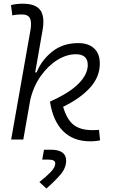

<svg xmlns="http://www.w3.org/2000/svg" viewBox="-20 -763 626 1050"><path d="M473.1 9.8Q380.4 9.8 324.7 -46.4Q269 -102.5 253.4 -207.5Q359.9 -254.9 409.9 -305.9Q460 -356.9 460 -407.7Q460 -466.3 394.5 -466.3Q343.3 -466.3 292.5 -434.3Q241.7 -402.3 202.1 -346.2Q162.6 -290 145.5 -216.8L107.4 0H41L146.5 -597.7Q154.3 -642.1 143.8 -663.1Q133.3 -684.1 99.1 -684.1Q86.4 -684.1 73.2 -682.9Q60.1 -681.6 47.4 -678.7L40 -734.9Q55.7 -739.3 72 -741Q88.4 -742.7 104.5 -742.7Q175.3 -742.7 200.7 -707Q226.1 -671.4 212.4 -595.7L172.4 -367.2H180.2Q207.5 -434.6 265.9 -481Q324.2 -527.3 407.7 -527.3Q464.4 -527.3 495.1 -498Q525.9 -468.8 525.9 -415Q525.9 -342.3 472.2 -283.2Q418.5 -224.1 325.2 -179.2Q345.7 -108.9 382.8 -80.1Q419.9 -51.3 484.9 -51.3Q498 -51.3 505.6 -51.8Q513.2 -52.2 521.5 -52.7L527.3 4.9Q515.1 6.8 502.7 8.3Q490.2 9.8 473.1 9.8ZM233.9 267.6 195.3 232.4Q231 205.1 256.6 178.5Q282.2 151.9 282.2 130.9Q282.2 109.9 246.1 109.9H210.9L220.7 55.7H257.3Q341.8 55.7 341.8 115.7Q341.8 155.8 309.6 193.1Q277.3 230.5 233.9 267.6Z"/></svg>

Font: Cascadia Code Light
Style: Italic
Weight: 300
Italic angle: -10°
Monospace: yes
Designer: Aaron Bell
Foundry: Saja Typeworks
Version: Version 2404.023; ttfautohint (v1.8.4)